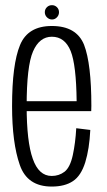

<svg xmlns="http://www.w3.org/2000/svg" viewBox="-20 -700 402 724"><path d="M175 3.5V-36.5Q126 -36.5 103.5 -101.5Q80.5 -166 80.5 -300Q80.5 -451 104.5 -506Q128.5 -561.5 175.5 -561.5Q224.5 -561.5 246.5 -507.5Q267.5 -455 269 -318.5H73V-281H324Q324.5 -291 324.5 -301Q324.5 -459.5 297 -531Q268.5 -602 175.5 -602Q85 -602 55.5 -530Q25.5 -457.5 25.5 -300Q25.5 -161.5 54.5 -78.5Q82.5 3.5 175 3.5ZM175 -36.5V3.5Q224.5 3.5 255 -17Q285.5 -37 301.5 -88Q317 -138.5 320.5 -210L267.5 -216.5Q264.5 -161.5 254.5 -115Q244.5 -69 223.5 -52.5Q202.5 -36.5 175 -36.5ZM176 -626.5Q187 -626.5 194.8 -634.8Q202.5 -643 202.5 -654Q202.5 -665 194.8 -672.8Q187 -680.5 176 -680.5Q164.5 -680.5 156.8 -672.8Q149 -665 149 -654Q149 -642.5 157.2 -634.5Q165.5 -626.5 176 -626.5Z"/></svg>

Font: Anybody Condensed Light
Style: Regular
Weight: 300
Width: 3
Designer: Tyler Finck
Foundry: Etcetera Type Company
Version: Version 1.113;gftools[0.9.25]